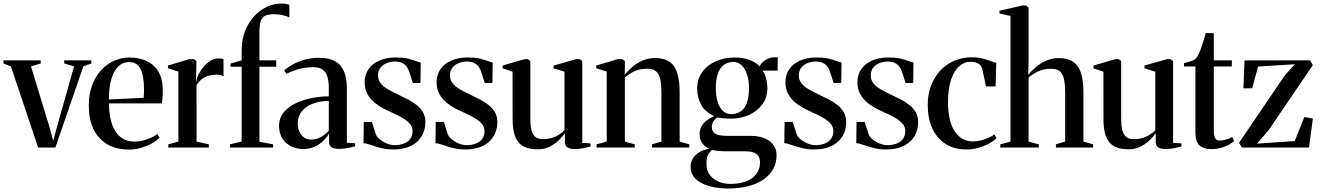

<svg xmlns="http://www.w3.org/2000/svg" viewBox="-34 -850 7606 1106"><path d="M185.5 0 29 -467.5 -14 -484.5V-502.5H200.5V-484.5L144.5 -467.5L251.5 -116.5L272.5 -38.5L293.5 -117L392.5 -467.5L336 -484.5V-502.5H492V-484.5L446 -467.5L285 0Z M710.5 11.5Q634.5 11.5 582.8 -19.5Q531 -50.5 504.2 -107.2Q477.5 -164 477.5 -242.5Q477.5 -308.5 497 -359.8Q516.5 -411 549.5 -446.5Q582.5 -482 624.2 -500.2Q666 -518.5 711 -518.5Q799.5 -518.5 851 -471.5Q902.5 -424.5 903.5 -335Q904 -304 902.2 -285.2Q900.5 -266.5 897.5 -254.5H593.5Q594 -208 602.2 -168Q610.5 -128 628 -98.2Q645.5 -68.5 673 -51.5Q700.5 -34.5 739.5 -34.5Q776.5 -34.5 813.8 -47.8Q851 -61 873 -78.5L884 -56Q868 -39 840.5 -23.8Q813 -8.5 779.5 1.5Q746 11.5 710.5 11.5ZM593.5 -277 793.5 -286.5Q795 -300 795.2 -312Q795.5 -324 795.5 -337Q795.5 -412 775.8 -452.2Q756 -492.5 709.5 -492.5Q680 -492.5 658 -476.2Q636 -460 621.5 -430.8Q607 -401.5 600 -362.2Q593 -323 593.5 -277Z M935.5 0V-18.5L993.5 -34.5V-437.5L933.5 -456.5V-472.5L1056.5 -509.5H1083L1097.5 -498L1097 -463L1094.5 -377.5L1097 -384Q1099.5 -401.5 1110.5 -423.5Q1121.5 -445.5 1139 -466Q1156.5 -486.5 1179 -500Q1201.5 -513.5 1227.5 -513.5Q1237 -513.5 1243.2 -512.2Q1249.5 -511 1253.5 -509.5V-409.5Q1249 -413 1240 -416.5Q1231 -420 1218.5 -420Q1195 -420 1172.8 -415Q1150.5 -410 1131.5 -396.5Q1112.5 -383 1098 -358.5L1098.5 -34.5L1169 -18.5V0Z M1291 0V-18.5L1358 -34.5V-465.5H1294V-484L1358 -502.5V-559.5Q1358 -621 1377.5 -670.8Q1397 -720.5 1429.8 -756Q1462.5 -791.5 1502.8 -810.5Q1543 -829.5 1584.5 -829.5Q1603 -829.5 1615 -827Q1627 -824.5 1633 -821.5V-749.5Q1620.5 -756.5 1596.5 -762.2Q1572.5 -768 1541.5 -768Q1512.5 -768 1494.8 -760Q1477 -752 1468.8 -731Q1460.5 -710 1460.5 -670V-502.5H1557V-465.5H1460.5V-33.5L1539.5 -18.5V0Z M1711.5 8.5Q1675.5 8.5 1644.2 -6.5Q1613 -21.5 1593.2 -51.2Q1573.5 -81 1573.5 -125Q1573.5 -171.5 1601 -203.8Q1628.5 -236 1671.8 -256.2Q1715 -276.5 1765 -285.8Q1815 -295 1860 -295V-349.5Q1860 -382.5 1852 -408.2Q1844 -434 1825 -448.5Q1806 -463 1771.5 -463Q1723 -463 1683.5 -451.2Q1644 -439.5 1616 -424.5L1603 -445.5Q1621.5 -461 1650.8 -477.8Q1680 -494.5 1719 -505.8Q1758 -517 1805.5 -517Q1860.5 -517 1895.5 -497.8Q1930.5 -478.5 1947.2 -439.5Q1964 -400.5 1964 -342V-28L2011.5 -24.5V-7.5Q2001 -4.5 1986.5 -1Q1972 2.5 1954.8 5Q1937.5 7.5 1918.5 7.5Q1891.5 7.5 1876.5 -1.2Q1861.5 -10 1861.5 -34.5V-82Q1853 -64.5 1832.8 -43Q1812.5 -21.5 1782 -6.5Q1751.5 8.5 1711.5 8.5ZM1755 -46Q1787.5 -46 1813.2 -59.8Q1839 -73.5 1860 -98V-268.5Q1809 -268.5 1768.8 -253.2Q1728.5 -238 1704.8 -209.2Q1681 -180.5 1681 -139.5Q1681 -112 1691 -90.8Q1701 -69.5 1718 -57.8Q1735 -46 1755 -46Z M2231 11Q2193 11 2159.8 2.2Q2126.5 -6.5 2101 -15.5Q2075.5 -24.5 2060 -25L2061.5 -147.5H2108L2131 -77Q2135.5 -62.5 2152.8 -48Q2170 -33.5 2193.2 -23.8Q2216.5 -14 2238 -14Q2269 -14 2292.5 -23Q2316 -32 2329.2 -50.2Q2342.5 -68.5 2342.5 -94.5Q2342.5 -118 2327.5 -136.2Q2312.5 -154.5 2282.8 -171.8Q2253 -189 2208 -209Q2165.5 -227.5 2133.8 -251Q2102 -274.5 2084.2 -305Q2066.5 -335.5 2066.5 -374.5Q2066.5 -420.5 2089.5 -452.8Q2112.5 -485 2153 -502Q2193.5 -519 2245 -519Q2286 -519 2313.2 -512.8Q2340.5 -506.5 2358.5 -499.5Q2376.5 -492.5 2389.5 -490L2388 -372H2344L2322 -440Q2317 -455 2307 -467.8Q2297 -480.5 2280.8 -488Q2264.5 -495.5 2239.5 -495.5Q2218.5 -495.5 2196.2 -487.5Q2174 -479.5 2158.8 -461.8Q2143.5 -444 2143.5 -415.5Q2143.5 -389.5 2158.8 -370.2Q2174 -351 2200 -336Q2226 -321 2256.5 -306.5Q2287.5 -292 2316 -277.2Q2344.5 -262.5 2367.2 -244.2Q2390 -226 2403.2 -202.2Q2416.5 -178.5 2416.5 -146.5Q2416.5 -101.5 2395.2 -65.8Q2374 -30 2333 -9.5Q2292 11 2231 11Z M2645.5 11Q2607.5 11 2574.2 2.2Q2541 -6.5 2515.5 -15.5Q2490 -24.5 2474.5 -25L2476 -147.5H2522.5L2545.5 -77Q2550 -62.5 2567.2 -48Q2584.5 -33.5 2607.8 -23.8Q2631 -14 2652.5 -14Q2683.5 -14 2707 -23Q2730.5 -32 2743.8 -50.2Q2757 -68.5 2757 -94.5Q2757 -118 2742 -136.2Q2727 -154.5 2697.2 -171.8Q2667.5 -189 2622.5 -209Q2580 -227.5 2548.2 -251Q2516.5 -274.5 2498.8 -305Q2481 -335.5 2481 -374.5Q2481 -420.5 2504 -452.8Q2527 -485 2567.5 -502Q2608 -519 2659.5 -519Q2700.5 -519 2727.8 -512.8Q2755 -506.5 2773 -499.5Q2791 -492.5 2804 -490L2802.5 -372H2758.5L2736.5 -440Q2731.5 -455 2721.5 -467.8Q2711.5 -480.5 2695.2 -488Q2679 -495.5 2654 -495.5Q2633 -495.5 2610.8 -487.5Q2588.5 -479.5 2573.2 -461.8Q2558 -444 2558 -415.5Q2558 -389.5 2573.2 -370.2Q2588.5 -351 2614.5 -336Q2640.5 -321 2671 -306.5Q2702 -292 2730.5 -277.2Q2759 -262.5 2781.8 -244.2Q2804.5 -226 2817.8 -202.2Q2831 -178.5 2831 -146.5Q2831 -101.5 2809.8 -65.8Q2788.5 -30 2747.5 -9.5Q2706.5 11 2645.5 11Z M3276.5 8.5Q3251 8.5 3235.5 -0.2Q3220 -9 3220 -34V-82.5Q3204.5 -60.5 3181.8 -39.2Q3159 -18 3129.5 -4Q3100 10 3063 10Q2986 10 2952.5 -30.8Q2919 -71.5 2919 -162.5L2918.5 -437L2861.5 -456.5V-472.5L2988.5 -509.5H3006.5L3021 -498V-164.5Q3021 -128.5 3027 -102.5Q3033 -76.5 3048.5 -62.5Q3064 -48.5 3093 -48.5Q3121.5 -48.5 3144.5 -55.5Q3167.5 -62.5 3185.8 -74.2Q3204 -86 3217.5 -99V-437L3155 -456.5V-472.5L3286 -509.5H3304.5L3320 -498V-27L3368 -24V-6.5Q3351.5 -2 3328.8 3.2Q3306 8.5 3276.5 8.5Z M3461 -34.5V-437.5L3400.5 -457V-472.5L3525.5 -509.5H3550.5L3565.5 -498V-458.5L3564.5 -419.5Q3582.5 -442 3608.2 -464.2Q3634 -486.5 3667 -501Q3700 -515.5 3738.5 -515.5Q3794 -515.5 3825 -492.2Q3856 -469 3868.5 -425Q3881 -381 3881 -319.5V-34.5L3936.5 -18.5V0H3722V-18.5L3776 -34.5V-317Q3776 -358.5 3770.2 -389.2Q3764.5 -420 3747.5 -437Q3730.5 -454 3696.5 -454Q3666.5 -454 3644.2 -448Q3622 -442 3603.5 -430.8Q3585 -419.5 3565.5 -404V-34.5L3622.5 -18.5V0H3402.5V-18.5Z M4158 236Q4124 236 4086.2 229.8Q4048.5 223.5 4016.5 209.2Q3984.5 195 3964.2 170.8Q3944 146.5 3944 111.5Q3944 83.5 3957.8 61.8Q3971.5 40 3995.5 26Q4019.5 12 4051 7Q4025.5 -5.5 4010.8 -26Q3996 -46.5 3996 -79Q3996 -104.5 4007.8 -124Q4019.5 -143.5 4038.8 -157.8Q4058 -172 4079.5 -181Q4023.5 -208 4002.8 -250.2Q3982 -292.5 3982 -340.5Q3982 -396 4011.8 -436Q4041.5 -476 4089.8 -497.2Q4138 -518.5 4193.5 -518.5Q4252.5 -518.5 4287.8 -503.5Q4323 -488.5 4341.5 -468Q4353 -491 4377.2 -505.5Q4401.5 -520 4425 -520H4446L4445.5 -443.5L4357.5 -443Q4365.5 -435 4371.8 -419.5Q4378 -404 4382.2 -384.2Q4386.5 -364.5 4386.5 -342.5Q4386.5 -288 4357 -248.5Q4327.5 -209 4279.8 -187.8Q4232 -166.5 4176.5 -166.5Q4157 -166.5 4135.5 -168.5Q4114 -170.5 4098 -173Q4088.5 -166 4077.5 -153.5Q4066.5 -141 4066.5 -117.5Q4066.5 -90 4087.5 -78.8Q4108.5 -67.5 4156 -67.5H4288Q4338 -67.5 4371.5 -53Q4405 -38.5 4422.2 -13.5Q4439.5 11.5 4439.5 43.5Q4439.5 89.5 4419.2 125.2Q4399 161 4361.5 185.8Q4324 210.5 4272.5 223.2Q4221 236 4158 236ZM4171 209.5Q4227 209.5 4265.5 194Q4304 178.5 4324 150.5Q4344 122.5 4344 86Q4344 67 4336.5 52.5Q4329 38 4310.2 29.8Q4291.5 21.5 4258.5 21.5H4156Q4127 21.5 4105 19.5Q4083 17.5 4068.5 13.5Q4056 23 4045.8 40Q4035.5 57 4035.5 93Q4035.5 133.5 4056 159.2Q4076.5 185 4107.8 197.2Q4139 209.5 4171 209.5ZM4178.5 -192.5Q4227.5 -192.5 4254 -230.2Q4280.5 -268 4280.5 -342.5Q4280.5 -386.5 4269.5 -420.2Q4258.5 -454 4238.5 -473.5Q4218.5 -493 4190.5 -493Q4158 -493 4135.5 -476.2Q4113 -459.5 4101.2 -426Q4089.5 -392.5 4089.5 -343Q4089.5 -299 4099.5 -265Q4109.5 -231 4129.5 -211.8Q4149.5 -192.5 4178.5 -192.5Z M4655 11Q4617 11 4583.8 2.2Q4550.5 -6.5 4525 -15.5Q4499.5 -24.5 4484 -25L4485.5 -147.5H4532L4555 -77Q4559.5 -62.5 4576.8 -48Q4594 -33.5 4617.2 -23.8Q4640.5 -14 4662 -14Q4693 -14 4716.5 -23Q4740 -32 4753.2 -50.2Q4766.5 -68.5 4766.5 -94.5Q4766.5 -118 4751.5 -136.2Q4736.5 -154.5 4706.8 -171.8Q4677 -189 4632 -209Q4589.5 -227.5 4557.8 -251Q4526 -274.5 4508.2 -305Q4490.5 -335.5 4490.5 -374.5Q4490.5 -420.5 4513.5 -452.8Q4536.5 -485 4577 -502Q4617.5 -519 4669 -519Q4710 -519 4737.2 -512.8Q4764.5 -506.5 4782.5 -499.5Q4800.5 -492.5 4813.5 -490L4812 -372H4768L4746 -440Q4741 -455 4731 -467.8Q4721 -480.5 4704.8 -488Q4688.5 -495.5 4663.5 -495.5Q4642.5 -495.5 4620.2 -487.5Q4598 -479.5 4582.8 -461.8Q4567.5 -444 4567.5 -415.5Q4567.5 -389.5 4582.8 -370.2Q4598 -351 4624 -336Q4650 -321 4680.5 -306.5Q4711.5 -292 4740 -277.2Q4768.5 -262.5 4791.2 -244.2Q4814 -226 4827.2 -202.2Q4840.5 -178.5 4840.5 -146.5Q4840.5 -101.5 4819.2 -65.8Q4798 -30 4757 -9.5Q4716 11 4655 11Z M5069.5 11Q5031.5 11 4998.2 2.2Q4965 -6.5 4939.5 -15.5Q4914 -24.5 4898.5 -25L4900 -147.5H4946.5L4969.5 -77Q4974 -62.5 4991.2 -48Q5008.5 -33.5 5031.8 -23.8Q5055 -14 5076.5 -14Q5107.5 -14 5131 -23Q5154.5 -32 5167.8 -50.2Q5181 -68.5 5181 -94.5Q5181 -118 5166 -136.2Q5151 -154.5 5121.2 -171.8Q5091.5 -189 5046.5 -209Q5004 -227.5 4972.2 -251Q4940.5 -274.5 4922.8 -305Q4905 -335.5 4905 -374.5Q4905 -420.5 4928 -452.8Q4951 -485 4991.5 -502Q5032 -519 5083.5 -519Q5124.5 -519 5151.8 -512.8Q5179 -506.5 5197 -499.5Q5215 -492.5 5228 -490L5226.5 -372H5182.5L5160.5 -440Q5155.5 -455 5145.5 -467.8Q5135.5 -480.5 5119.2 -488Q5103 -495.5 5078 -495.5Q5057 -495.5 5034.8 -487.5Q5012.5 -479.5 4997.2 -461.8Q4982 -444 4982 -415.5Q4982 -389.5 4997.2 -370.2Q5012.5 -351 5038.5 -336Q5064.5 -321 5095 -306.5Q5126 -292 5154.5 -277.2Q5183 -262.5 5205.8 -244.2Q5228.5 -226 5241.8 -202.2Q5255 -178.5 5255 -146.5Q5255 -101.5 5233.8 -65.8Q5212.5 -30 5171.5 -9.5Q5130.5 11 5069.5 11Z M5535 11Q5463 11 5412.8 -21.2Q5362.5 -53.5 5336.2 -111.2Q5310 -169 5310 -245.5Q5310 -304.5 5328.5 -354.5Q5347 -404.5 5381 -441.8Q5415 -479 5461.8 -499.5Q5508.5 -520 5564.5 -520Q5598 -520 5625.5 -513Q5653 -506 5673.2 -498.2Q5693.5 -490.5 5705 -488L5701 -352.5H5645.5L5624.5 -452.5Q5623 -461 5616.2 -470.8Q5609.5 -480.5 5594.8 -487.2Q5580 -494 5553.5 -494Q5520.5 -494 5491.5 -468.5Q5462.5 -443 5444.8 -391.8Q5427 -340.5 5427 -263.5Q5427 -208.5 5436.5 -166Q5446 -123.5 5464.8 -94.5Q5483.5 -65.5 5510.2 -50.5Q5537 -35.5 5570.5 -35.5Q5593 -35.5 5616.5 -41.2Q5640 -47 5660.5 -56.2Q5681 -65.5 5694.5 -75.5L5705.5 -54Q5690.5 -38 5663.2 -23Q5636 -8 5602.8 1.5Q5569.5 11 5535 11Z M5787 -34.5V-758L5723.5 -772.5V-788L5855.5 -818.5H5876L5891 -806.5V-500L5889 -419Q5907.5 -442 5933.8 -464.2Q5960 -486.5 5993.2 -501Q6026.5 -515.5 6065 -515.5Q6120 -515.5 6151 -492Q6182 -468.5 6194.5 -424.5Q6207 -380.5 6207 -318V-34.5L6262.5 -18.5V0H6048.5V-18.5L6102 -34.5V-316Q6102 -358 6096.2 -389Q6090.5 -420 6073.5 -437Q6056.5 -454 6022.5 -454Q5995 -454 5972.2 -448Q5949.5 -442 5930.2 -430.8Q5911 -419.5 5891 -404V-34.5L5950 -18.5V0H5728V-18.5Z M6680 8.5Q6654.5 8.5 6639 -0.2Q6623.5 -9 6623.5 -34V-82.5Q6608 -60.5 6585.2 -39.2Q6562.5 -18 6533 -4Q6503.5 10 6466.5 10Q6389.5 10 6356 -30.8Q6322.5 -71.5 6322.5 -162.5L6322 -437L6265 -456.5V-472.5L6392 -509.5H6410L6424.5 -498V-164.5Q6424.5 -128.5 6430.5 -102.5Q6436.5 -76.5 6452 -62.5Q6467.5 -48.5 6496.5 -48.5Q6525 -48.5 6548 -55.5Q6571 -62.5 6589.2 -74.2Q6607.5 -86 6621 -99V-437L6558.5 -456.5V-472.5L6689.5 -509.5H6708L6723.5 -498V-27L6771.5 -24V-6.5Q6755 -2 6732.2 3.2Q6709.5 8.5 6680 8.5Z M6943 9Q6900 9 6876 -12Q6852 -33 6852 -88V-467H6786.5V-486Q6793 -488 6803.8 -491Q6814.5 -494 6825 -497.2Q6835.5 -500.5 6841.5 -503.5Q6849.5 -507.5 6855.2 -514.2Q6861 -521 6865.8 -529.8Q6870.5 -538.5 6875 -547.5Q6879.5 -558.5 6886.2 -577Q6893 -595.5 6899.8 -617.5Q6906.5 -639.5 6911.5 -659H6958V-502.5H7062V-467H6958V-102Q6958 -76 6962.2 -62.8Q6966.5 -49.5 6974.5 -44.8Q6982.5 -40 6994 -40Q7008.5 -40 7030 -46.5Q7051.5 -53 7064 -61L7075 -37.5Q7062.5 -26 7042.5 -15.2Q7022.5 -4.5 6997.5 2.2Q6972.5 9 6943 9Z M7425 -480 7213 -466.5 7179 -341.5 7128.5 -341 7135 -502 7511.5 -502.5 7528.5 -475 7275.5 -102.5 7207 -22.5 7424 -37.5 7479.5 -176 7528.5 -167 7506.5 0H7121L7103 -27L7366.5 -415Z"/></svg>

Font: Merriweather 144pt Medium
Style: Regular
Weight: 500
Version: Version 2.100